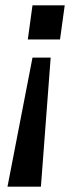

<svg xmlns="http://www.w3.org/2000/svg" viewBox="-20 -537 299 718"><path d="M84 -389.5 101.5 -517H222L204.5 -389.5ZM8 161 101.5 -321.5H169.5L133 161Z"/></svg>

Font: Public Sans Medium
Style: Italic
Weight: 500
Italic angle: -8°
Designer: The Public Sans project authors (U.S. Web Design System). Libre Franklin designed by Pablo Impallari and Rodrigo Fuenzal
Version: Version 1.007; ttfautohint (v1.8.1) -l 8 -r 50 -G 200 -x 14 